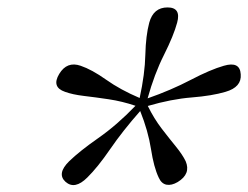

<svg xmlns="http://www.w3.org/2000/svg" viewBox="-20 -796 685 530"><path d="M221 -306Q186.5 -271.5 161 -294Q136 -316.5 171 -351Q200 -379 251.2 -414.8Q302.5 -450.5 354 -504Q317 -516.5 280 -522Q243 -527.5 211.5 -531.2Q180 -535 159.5 -542.5Q121.5 -555.5 143.5 -592Q165 -627.5 202.5 -614.5Q233.5 -604 273 -576Q312.5 -548 365.5 -525.5Q380 -592 381.2 -645Q382.5 -698 392 -733.5Q403.5 -775.5 442.5 -775.5Q480.5 -775.5 469 -733.5Q459.5 -698 432.8 -644.8Q406 -591.5 387.5 -524.5Q452 -547 506.5 -575.5Q561 -604 598 -614.5Q642.5 -627.5 644.5 -591Q647.5 -555.5 602.5 -542.5Q565.5 -531.5 509.2 -527Q453 -522.5 388 -503.5Q405.5 -468 426.5 -440.8Q447.5 -413.5 465.5 -391.5Q483.5 -369.5 492.5 -351Q507.5 -316 470.5 -293.5Q453.5 -283.5 439.5 -286.2Q425.5 -289 418 -306Q404.5 -334.5 396.8 -384.5Q389 -434.5 367 -489.5Q318.5 -434.5 284 -384.2Q249.5 -334 221 -306Z"/></svg>

Font: Fraunces 9pt Soft Light
Style: Italic
Weight: 300
Italic angle: -16°
Version: Version 1.000;[0bf87f6ff]